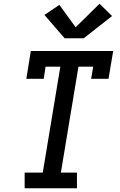

<svg xmlns="http://www.w3.org/2000/svg" viewBox="-20 -1008 640 1028"><path d="M112 0V-84H209L303 -651H224L214 -586H121L145 -735H586L561 -586H468L479 -651H400L306 -84H392V0ZM326 -803 218 -928 298 -982 385 -862 513 -988 580 -922 428 -803Z"/></svg>

Font: Iosevka Etoile Medium Oblique
Style: Regular
Weight: 500
Italic angle: -9°
Designer: Belleve Invis
Foundry: Belleve Invis
Version: Version 15.5.2; ttfautohint (v1.8.4)